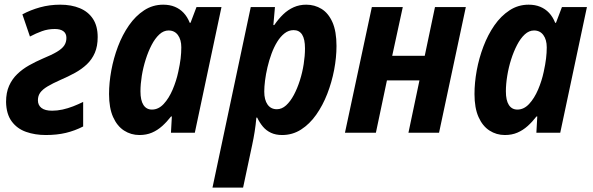

<svg xmlns="http://www.w3.org/2000/svg" viewBox="-20 -576 2572 833"><path d="M178.7 9.8Q131.8 9.8 93 -3.9Q54.2 -17.6 30.8 -49.3Q7.3 -81.1 6.3 -133.8Q6.3 -174.3 19.5 -203.9Q32.7 -233.4 55.2 -254.9Q77.6 -276.4 106.2 -292.5Q134.8 -308.6 165.5 -321.8Q204.6 -337.9 226.8 -351.1Q249 -364.3 258.5 -378.4Q268.1 -392.6 268.1 -411.6Q268.1 -430.7 255.1 -440.4Q242.2 -450.2 217.8 -450.2Q188 -450.2 161.9 -440.7Q135.7 -431.2 109.9 -417.5L77.1 -513.7Q112.3 -532.7 153.8 -544.2Q195.3 -555.7 241.2 -555.7Q290 -555.7 326.7 -540.3Q363.3 -524.9 383.5 -493.9Q403.8 -462.9 403.8 -415Q403.8 -375.5 391.4 -346.7Q378.9 -317.9 356.7 -296.9Q334.5 -275.9 305.2 -259.8Q275.9 -243.7 242.7 -229.5Q207.5 -213.9 186 -200.9Q164.6 -188 154.5 -174.1Q144.5 -160.2 144.5 -141.1Q144.5 -119.6 159.9 -107.7Q175.3 -95.7 206.1 -95.7Q228.5 -95.7 251.7 -100.8Q274.9 -106 297.4 -114.7Q319.8 -123.5 340.8 -133.8V-27.3Q304.7 -8.8 265.9 0.5Q227.1 9.8 178.7 9.8Z M585 9.8Q548.3 9.8 518.3 -9.5Q488.3 -28.8 470.7 -68.1Q453.1 -107.4 453.1 -168Q453.1 -216.8 462.9 -270.3Q472.7 -323.7 491.9 -374.5Q511.2 -425.3 539.6 -466.1Q567.9 -506.8 605.2 -531.2Q642.6 -555.7 688 -555.7Q716.3 -555.7 738.3 -546.6Q760.3 -537.6 776.6 -520.3Q793 -502.9 803.2 -477.1H806.6L832.5 -545.4H940.9L825.2 0H721.7L725.6 -70.8H722.2Q703.6 -46.9 683.3 -28.8Q663.1 -10.7 639.2 -0.5Q615.2 9.8 585 9.8ZM639.2 -100.6Q667.5 -100.6 690.2 -125Q712.9 -149.4 729 -187.3Q745.1 -225.1 753.4 -264.2Q760.7 -297.4 763.7 -322.3Q766.6 -347.2 766.6 -370.6Q766.6 -403.8 752 -423.8Q737.3 -443.8 711.4 -443.8Q689.9 -443.8 671.4 -426.8Q652.8 -409.7 637.9 -381.1Q623 -352.5 612.1 -317.9Q601.1 -283.2 595.2 -247.1Q589.4 -210.9 589.4 -179.7Q589.4 -140.6 602.3 -120.6Q615.2 -100.6 639.2 -100.6Z M901.9 237.8 1067.9 -545.4H1172.9L1166 -467.3H1169.9Q1188 -493.7 1208.7 -513.7Q1229.5 -533.7 1254.4 -544.7Q1279.3 -555.7 1308.6 -555.7Q1345.2 -555.7 1375 -537.4Q1404.8 -519 1422.4 -479.5Q1439.9 -439.9 1439.9 -376.5Q1439.9 -326.7 1429.7 -272.9Q1419.4 -219.2 1399.9 -168.9Q1380.4 -118.7 1351.8 -78.1Q1323.2 -37.6 1286.1 -13.9Q1249 9.8 1204.1 9.8Q1176.3 9.8 1155.8 0.2Q1135.3 -9.3 1120.8 -26.4Q1106.4 -43.5 1095.7 -65.9H1092.3Q1089.4 -32.7 1084.7 -3.9Q1080.1 24.9 1074.2 52.2L1034.7 237.8ZM1181.2 -102.1Q1202.6 -102.1 1221.2 -118.9Q1239.7 -135.7 1254.9 -164.1Q1270 -192.4 1281 -227.1Q1292 -261.7 1297.6 -297.9Q1303.2 -334 1303.2 -366.2Q1303.2 -406.2 1290.8 -425.8Q1278.3 -445.3 1253.9 -445.3Q1232.4 -445.3 1214.6 -431.4Q1196.8 -417.5 1182.6 -394.5Q1168.5 -371.6 1158 -343Q1147.5 -314.5 1140.4 -284.2Q1133.3 -253.9 1129.9 -226.6Q1126.5 -199.2 1126.5 -178.7Q1126.5 -142.6 1140.9 -122.3Q1155.3 -102.1 1181.2 -102.1Z M1476.6 0 1593.3 -545.4H1727.5L1681.6 -334H1822.8L1867.2 -545.4H2001L1884.8 0H1752L1799.8 -227.1H1658.7L1610.8 0Z M2170.4 9.8Q2133.8 9.8 2103.8 -9.5Q2073.7 -28.8 2056.2 -68.1Q2038.6 -107.4 2038.6 -168Q2038.6 -216.8 2048.3 -270.3Q2058.1 -323.7 2077.4 -374.5Q2096.7 -425.3 2125 -466.1Q2153.3 -506.8 2190.7 -531.2Q2228 -555.7 2273.4 -555.7Q2301.8 -555.7 2323.7 -546.6Q2345.7 -537.6 2362.1 -520.3Q2378.4 -502.9 2388.7 -477.1H2392.1L2418 -545.4H2526.4L2410.6 0H2307.1L2311 -70.8H2307.6Q2289.1 -46.9 2268.8 -28.8Q2248.5 -10.7 2224.6 -0.5Q2200.7 9.8 2170.4 9.8ZM2224.6 -100.6Q2252.9 -100.6 2275.6 -125Q2298.3 -149.4 2314.5 -187.3Q2330.6 -225.1 2338.9 -264.2Q2346.2 -297.4 2349.1 -322.3Q2352.1 -347.2 2352.1 -370.6Q2352.1 -403.8 2337.4 -423.8Q2322.8 -443.8 2296.9 -443.8Q2275.4 -443.8 2256.8 -426.8Q2238.3 -409.7 2223.4 -381.1Q2208.5 -352.5 2197.5 -317.9Q2186.5 -283.2 2180.7 -247.1Q2174.8 -210.9 2174.8 -179.7Q2174.8 -140.6 2187.7 -120.6Q2200.7 -100.6 2224.6 -100.6Z"/></svg>

Font: Open Sans SemiCondensed
Style: Bold Italic
Weight: 700
Width: 4
Italic angle: -12°
Designer: Monotype Design Team
Foundry: Monotype Imaging Inc.
Version: Version 3.003